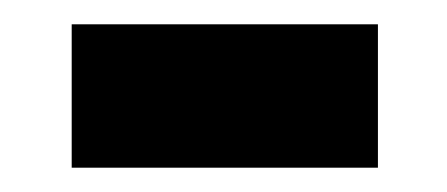

<svg xmlns="http://www.w3.org/2000/svg" viewBox="-20 -395 368 158"><path d="M39 -257V-375H291V-257Z"/></svg>

Font: Noto Sans Sinhala UI ExtraCondensed
Style: Bold
Weight: 700
Width: 2
Designer: Jelle Bosma - Monotype Design Team
Foundry: Monotype Imaging Inc.
Version: Version 2.006; ttfautohint (v1.8.4.7-5d5b)